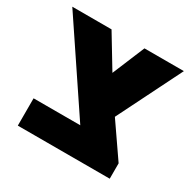

<svg xmlns="http://www.w3.org/2000/svg" viewBox="-134 -731 878 871"><g transform="rotate(30 305.0 -295.5)"><path d="M423.3 -254.9 543.5 -80.6V0H62V-143.1H306.6L6.3 -590.8H211.9L314 -421.9L384.3 -590.8H590.8Z"/></g></svg>

Font: Heebo Black
Style: Regular
Weight: 900
Designer: Oded Ezer
Foundry: Meir Sadan
Version: Version 2.001; ttfautohint (v1.5.14-ce02) -l 8 -r 50 -G 200 